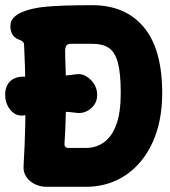

<svg xmlns="http://www.w3.org/2000/svg" viewBox="-67 -706 656 741"><path d="M-47 -341Q-47 -373 -28.5 -391.5Q-10 -410 22 -410Q74 -410 124 -411Q174 -412 224 -419Q246 -423 265 -412Q284 -401 296 -382Q308 -363 308 -341V-339Q308 -317 296 -300.5Q284 -284 265 -275.5Q246 -267 224 -271Q175 -278 125.5 -273Q76 -268 27 -261Q5 -257 -11.5 -268Q-28 -279 -37.5 -298Q-47 -317 -47 -339ZM113 15Q89 15 68 5Q47 -5 34.5 -23.5Q22 -42 24 -66Q29 -151 30.5 -226Q32 -301 31 -375Q30 -449 26 -531Q26 -542 19.5 -546.5Q13 -551 4 -554Q-5 -557 -13.5 -565.5Q-22 -574 -26 -592Q-30 -618 -18 -633.5Q-6 -649 16.5 -658.5Q39 -668 63 -673Q84 -678 114 -680.5Q144 -683 186 -684.5Q228 -686 289 -686Q417 -686 488 -601Q559 -516 559 -347Q559 -236 521 -154.5Q483 -73 416.5 -29Q350 15 264 15ZM182 -153Q181 -145 185 -140Q189 -135 197 -135H264Q304 -135 334.5 -157Q365 -179 382 -225.5Q399 -272 399 -347Q399 -423 388 -464Q377 -505 353 -521Q329 -537 289 -537H206Q193 -537 188.5 -529Q184 -521 184.5 -506.5Q185 -492 185 -474Q187 -432 187.5 -380Q188 -328 187 -270Q186 -212 182 -153Z"/></svg>

Font: Winky Sans
Style: Bold
Weight: 700
Designer: Simon Atzbach
Foundry: typofactur
Version: Version 1.205